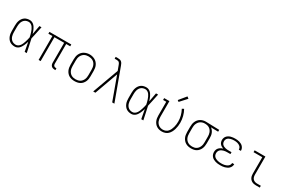

<svg xmlns="http://www.w3.org/2000/svg" viewBox="141 -2090 5117 3423"><g transform="rotate(30 2700.0 -378.0)"><path d="M268 8Q241 8 214.5 1.5Q188 -5 166 -20Q144 -35 128 -57Q112 -79 102.5 -104.5Q93 -130 89.5 -156.5Q86 -183 86 -210V-320Q86 -347 89.5 -373.5Q93 -400 102.5 -425.5Q112 -451 128 -473Q144 -495 166 -510Q188 -525 214.5 -531.5Q241 -538 268 -538Q291 -538 312.5 -529.5Q334 -521 351 -506Q368 -491 380.5 -472Q393 -453 403 -432.5Q413 -412 420.5 -390.5Q428 -369 435 -347Q444 -393 452 -438.5Q460 -484 469 -530H512Q498 -465 484.5 -399Q471 -333 456 -268Q472 -202 485.5 -134.5Q499 -67 514 0H471Q462 -47 453.5 -94.5Q445 -142 436 -189Q429 -167 421.5 -145Q414 -123 404 -102Q394 -81 381.5 -61Q369 -41 352 -25.5Q335 -10 313.5 -1Q292 8 268 8ZM268 -30Q294 -30 316 -44Q338 -58 352.5 -79Q367 -100 376.5 -123.5Q386 -147 394 -171Q402 -195 408 -219.5Q414 -244 419 -268Q414 -293 408 -317Q402 -341 394 -364.5Q386 -388 376 -410.5Q366 -433 351.5 -453Q337 -473 315 -486.5Q293 -500 268 -500Q247 -500 226 -494Q205 -488 188 -475Q171 -462 159 -443.5Q147 -425 140.5 -404.5Q134 -384 131.5 -362.5Q129 -341 129 -320V-210Q129 -189 131.5 -167.5Q134 -146 140.5 -125.5Q147 -105 159 -86.5Q171 -68 188 -55Q205 -42 226 -36Q247 -30 268 -30Z M1094 8Q1075 8 1057 3Q1039 -2 1025.5 -14.5Q1012 -27 1006 -45Q1000 -63 1000 -82V-492H800V0H758V-492H675V-530H1125V-492H1042V-82Q1042 -71 1045.5 -61Q1049 -51 1056 -44Q1063 -37 1073 -33.5Q1083 -30 1094 -30H1108V8Z M1500 8Q1472 8 1443.5 2.5Q1415 -3 1390 -16.5Q1365 -30 1346 -51.5Q1327 -73 1315 -99Q1303 -125 1298.5 -153.5Q1294 -182 1294 -210V-320Q1294 -348 1298.5 -376.5Q1303 -405 1315 -431Q1327 -457 1346.5 -478.5Q1366 -500 1391 -513.5Q1416 -527 1444 -534Q1472 -541 1500 -541Q1528 -541 1556 -534Q1584 -527 1609 -513.5Q1634 -500 1653.5 -478.5Q1673 -457 1685 -431Q1697 -405 1701.5 -376.5Q1706 -348 1706 -320V-210Q1706 -182 1701.5 -153.5Q1697 -125 1685 -99Q1673 -73 1654 -51.5Q1635 -30 1610 -16.5Q1585 -3 1556.5 2.5Q1528 8 1500 8ZM1500 -30Q1523 -30 1546 -35Q1569 -40 1588.5 -51.5Q1608 -63 1623 -81Q1638 -99 1647 -120Q1656 -141 1659.5 -164Q1663 -187 1663 -210V-320Q1663 -343 1659.5 -366Q1656 -389 1647 -410.5Q1638 -432 1622.5 -450Q1607 -468 1587 -479Q1567 -490 1544 -495Q1521 -500 1498 -500Q1475 -500 1452.5 -495Q1430 -490 1410.5 -478Q1391 -466 1376 -448Q1361 -430 1352 -409Q1343 -388 1340 -365.5Q1337 -343 1337 -320V-210Q1337 -187 1340.5 -164Q1344 -141 1353 -120Q1362 -99 1377 -81Q1392 -63 1411.5 -51.5Q1431 -40 1454 -35Q1477 -30 1500 -30Z M1882 0 2077 -535 2041 -632Q2036 -645 2030.5 -657.5Q2025 -670 2015.5 -680Q2006 -690 1992 -693.5Q1978 -697 1965 -697H1921V-735H1965Q1985 -735 2005 -731Q2025 -727 2040.5 -714Q2056 -701 2065 -682.5Q2074 -664 2081 -645L2318 0H2273L2099 -477L1927 0Z M2668 8Q2641 8 2614.5 1.5Q2588 -5 2566 -20Q2544 -35 2528 -57Q2512 -79 2502.5 -104.5Q2493 -130 2489.5 -156.5Q2486 -183 2486 -210V-320Q2486 -347 2489.5 -373.5Q2493 -400 2502.5 -425.5Q2512 -451 2528 -473Q2544 -495 2566 -510Q2588 -525 2614.5 -531.5Q2641 -538 2668 -538Q2691 -538 2712.5 -529.5Q2734 -521 2751 -506Q2768 -491 2780.5 -472Q2793 -453 2803 -432.5Q2813 -412 2820.5 -390.5Q2828 -369 2835 -347Q2844 -393 2852 -438.5Q2860 -484 2869 -530H2912Q2898 -465 2884.5 -399Q2871 -333 2856 -268Q2872 -202 2885.5 -134.5Q2899 -67 2914 0H2871Q2862 -47 2853.5 -94.5Q2845 -142 2836 -189Q2829 -167 2821.5 -145Q2814 -123 2804 -102Q2794 -81 2781.5 -61Q2769 -41 2752 -25.5Q2735 -10 2713.5 -1Q2692 8 2668 8ZM2668 -30Q2694 -30 2716 -44Q2738 -58 2752.5 -79Q2767 -100 2776.5 -123.5Q2786 -147 2794 -171Q2802 -195 2808 -219.5Q2814 -244 2819 -268Q2814 -293 2808 -317Q2802 -341 2794 -364.5Q2786 -388 2776 -410.5Q2766 -433 2751.5 -453Q2737 -473 2715 -486.5Q2693 -500 2668 -500Q2647 -500 2626 -494Q2605 -488 2588 -475Q2571 -462 2559 -443.5Q2547 -425 2540.5 -404.5Q2534 -384 2531.5 -362.5Q2529 -341 2529 -320V-210Q2529 -189 2531.5 -167.5Q2534 -146 2540.5 -125.5Q2547 -105 2559 -86.5Q2571 -68 2588 -55Q2605 -42 2626 -36Q2647 -30 2668 -30Z M3296 8Q3268 8 3241 1.5Q3214 -5 3190.5 -19.5Q3167 -34 3149.5 -55.5Q3132 -77 3121 -102.5Q3110 -128 3106 -155Q3102 -182 3102 -210V-492H3037V-530H3145V-210Q3145 -188 3148 -166Q3151 -144 3158.5 -123.5Q3166 -103 3179.5 -85Q3193 -67 3211.5 -54.5Q3230 -42 3251.5 -36Q3273 -30 3295 -30Q3324 -30 3351.5 -41Q3379 -52 3398.5 -74Q3418 -96 3430 -122.5Q3442 -149 3449.5 -177Q3457 -205 3460.5 -234Q3464 -263 3464 -292Q3464 -352 3448.5 -411Q3433 -470 3404 -523L3441 -542Q3473 -485 3489.5 -421Q3506 -357 3506 -291Q3506 -257 3501.5 -223Q3497 -189 3487.5 -156Q3478 -123 3462 -92.5Q3446 -62 3421 -38Q3396 -14 3363 -3Q3330 8 3296 8ZM3293 -599 3264 -621 3382 -764 3418 -736Z M3899 8Q3871 8 3843 2.5Q3815 -3 3790 -17Q3765 -31 3746 -52.5Q3727 -74 3715 -99.5Q3703 -125 3698.5 -153.5Q3694 -182 3694 -210V-320Q3694 -347 3698 -374Q3702 -401 3713 -426.5Q3724 -452 3741.5 -473Q3759 -494 3782.5 -508.5Q3806 -523 3832.5 -530.5Q3859 -538 3886 -538Q3889 -538 3892.5 -538Q3896 -538 3900 -538L4170 -530V-492L4020 -496Q4040 -482 4055.5 -462Q4071 -442 4081 -418.5Q4091 -395 4094.5 -370Q4098 -345 4098 -320V-210Q4098 -182 4093.5 -154Q4089 -126 4078 -100.5Q4067 -75 4049 -53.5Q4031 -32 4007 -17.5Q3983 -3 3955 2.5Q3927 8 3899 8ZM3899 -30Q3922 -30 3944 -35Q3966 -40 3985 -52Q4004 -64 4018 -82.5Q4032 -101 4040.5 -122Q4049 -143 4052 -165Q4055 -187 4055 -210V-320Q4055 -341 4052.5 -362.5Q4050 -384 4042.5 -404Q4035 -424 4022.5 -442Q4010 -460 3993 -472.5Q3976 -485 3955.5 -491.5Q3935 -498 3913 -499L3900 -500Q3897 -500 3894.5 -500Q3892 -500 3889 -500Q3867 -500 3845.5 -493.5Q3824 -487 3805.5 -475Q3787 -463 3773.5 -445Q3760 -427 3751.5 -406.5Q3743 -386 3740 -364Q3737 -342 3737 -320V-210Q3737 -187 3740.5 -164Q3744 -141 3752.5 -120Q3761 -99 3776 -81.5Q3791 -64 3811 -52Q3831 -40 3853.5 -35Q3876 -30 3899 -30Z M4497 8Q4473 8 4448.5 5.5Q4424 3 4401 -4Q4378 -11 4356.5 -22.5Q4335 -34 4318.5 -52.5Q4302 -71 4294 -94.5Q4286 -118 4286 -142Q4286 -166 4293.5 -189Q4301 -212 4317.5 -229.5Q4334 -247 4355 -258.5Q4376 -270 4399 -276Q4379 -283 4360.5 -294Q4342 -305 4328.5 -321Q4315 -337 4308.5 -357.5Q4302 -378 4302 -399Q4302 -421 4309.5 -443Q4317 -465 4332 -481.5Q4347 -498 4366.5 -509.5Q4386 -521 4408 -527Q4430 -533 4452.5 -535.5Q4475 -538 4497 -538Q4519 -538 4541 -536Q4563 -534 4584.5 -527.5Q4606 -521 4625.5 -510.5Q4645 -500 4660 -483.5Q4675 -467 4683.5 -446Q4692 -425 4692 -403Q4692 -402 4692 -401Q4692 -400 4692 -399H4649Q4649 -400 4649 -400.5Q4649 -401 4649 -402Q4649 -419 4642 -434.5Q4635 -450 4623 -461.5Q4611 -473 4595.5 -480.5Q4580 -488 4564 -492.5Q4548 -497 4531 -498.5Q4514 -500 4497 -500Q4480 -500 4463 -498Q4446 -496 4429.5 -492Q4413 -488 4397 -480Q4381 -472 4369 -460Q4357 -448 4351 -431.5Q4345 -415 4345 -398Q4345 -381 4351 -364Q4357 -347 4369.5 -334.5Q4382 -322 4398 -314.5Q4414 -307 4431 -302.5Q4448 -298 4465.5 -296.5Q4483 -295 4500 -295H4559V-256H4500Q4481 -256 4461.5 -254.5Q4442 -253 4423.5 -248Q4405 -243 4387.5 -234.5Q4370 -226 4356 -212.5Q4342 -199 4335.5 -180.5Q4329 -162 4329 -142Q4329 -123 4335.5 -105Q4342 -87 4355.5 -74Q4369 -61 4386.5 -52.5Q4404 -44 4422 -39Q4440 -34 4459 -32Q4478 -30 4497 -30Q4515 -30 4533.5 -31.5Q4552 -33 4569.5 -37.5Q4587 -42 4604 -49.5Q4621 -57 4635 -69Q4649 -81 4657 -97.5Q4665 -114 4665 -133Q4665 -133 4665 -133Q4665 -133 4665 -134H4708Q4708 -133 4708 -132.5Q4708 -132 4708 -132Q4708 -108 4698.5 -86Q4689 -64 4672.5 -47Q4656 -30 4634.5 -19.5Q4613 -9 4590.5 -2.5Q4568 4 4544.5 6Q4521 8 4497 8Z M5233 0Q5213 0 5192 -3.5Q5171 -7 5152.5 -16Q5134 -25 5119 -40Q5104 -55 5095 -74Q5086 -93 5082.5 -113.5Q5079 -134 5079 -155V-492H4899V-530H5121V-155Q5121 -132 5127.5 -109Q5134 -86 5149.5 -69.5Q5165 -53 5187.5 -45.5Q5210 -38 5233 -38H5311V0Z"/></g></svg>

Font: Iosevka Slab XLtEx
Style: Regular
Weight: 200
Width: 7
Monospace: yes
Designer: Belleve Invis
Foundry: Belleve Invis
Version: Version 11.1.0; ttfautohint (v1.8.3)